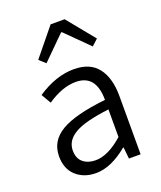

<svg xmlns="http://www.w3.org/2000/svg" viewBox="-139 -828 779 928"><g transform="rotate(-20 250.5 -363.5)"><path d="M150 -569 118 -598 233 -739H305L420 -598L388 -569L271 -685H267ZM195 12Q133 12 93 -24Q53 -60 53 -125Q53 -204 125 -246.5Q197 -289 355 -306Q355 -436 251 -436Q182 -436 104 -383L75 -433Q171 -497 263 -497Q347 -497 387 -444.5Q427 -392 427 -300V0H367L361 -59H358Q272 12 195 12ZM214 -47Q278 -47 355 -115V-257Q230 -242 177.5 -211Q125 -180 125 -129Q125 -88 150 -67.5Q175 -47 214 -47Z"/></g></svg>

Font: Assistant
Style: Regular
Weight: 400
Designer: Hebrew By Ben Nathan, Latin by Paul Hunt
Version: Version 2.001;PS 002.001;hotconv 1.0.88;makeotf.lib2.5.64775